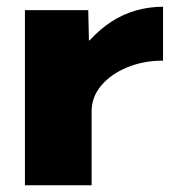

<svg xmlns="http://www.w3.org/2000/svg" viewBox="-20 -550 520 570"><path d="M54 0V-520H242L244 -430H246Q276 -463 310.5 -485.5Q345 -508 384 -519Q423 -530 464 -530V-370Q406 -370 357.5 -350Q309 -330 280.5 -296Q252 -262 252 -220V0Z"/></svg>

Font: M PLUS 2 Black
Style: Regular
Weight: 900
Designer: Coji Morishita
Foundry: UNDERFOREST DESIGN
Version: Version 1.001